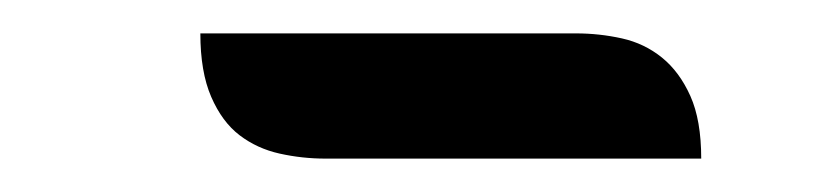

<svg xmlns="http://www.w3.org/2000/svg" viewBox="-20 -394 500 115"><path d="M325 -374Q339 -374 352.5 -371Q366 -368 376.5 -359.5Q387 -351 393.5 -336.5Q400 -322 400 -299H175Q161 -299 147.5 -302Q134 -305 123.5 -313Q113 -321 106.5 -336Q100 -351 100 -374Z"/></svg>

Font: Warnes
Style: Regular
Weight: 400
Designer: Eduardo Rodriguez Tunni
Foundry: Eduardo Rodriguez Tunni
Version: Version 1.001